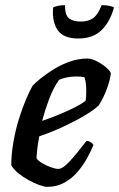

<svg xmlns="http://www.w3.org/2000/svg" viewBox="-20 -728 464 748"><path d="M164 0Q153 0 133.5 -7Q114 -14 92 -26Q70 -38 51.5 -53Q33 -68 24 -84Q24 -129 32.5 -176.5Q41 -224 54.5 -267Q68 -310 82.5 -343.5Q97 -377 107 -394Q117 -405 138.5 -422.5Q160 -440 189 -458Q218 -476 252 -488Q286 -500 321 -500Q337 -500 358 -489Q379 -478 395 -464Q411 -450 412 -441Q409 -420 401.5 -396.5Q394 -373 384 -352.5Q374 -332 365 -318Q347 -300 309 -277.5Q271 -255 224.5 -233.5Q178 -212 133 -197Q127 -164 125 -145.5Q123 -127 122 -112Q128 -102 144 -92.5Q160 -83 178 -76.5Q196 -70 207 -70Q216 -70 226.5 -77Q237 -84 250.5 -98.5Q264 -113 280.5 -133Q297 -153 317 -179Q326 -179 334 -173.5Q342 -168 344 -163Q334 -138 318 -109.5Q302 -81 280 -56Q258 -31 229 -15.5Q200 0 164 0ZM144 -257Q179 -269 210.5 -282Q242 -295 269 -308.5Q296 -322 314 -336Q315 -346 315.5 -355.5Q316 -365 316 -374Q316 -389 314.5 -402.5Q313 -416 309 -427Q301 -429 293 -429.5Q285 -430 276 -430Q260 -430 243 -427Q226 -424 210 -417Q187 -384 171 -341Q155 -298 144 -257ZM285 -578Q227 -578 204.5 -611Q182 -644 187 -699Q192 -702 205 -705Q218 -708 233 -708Q233 -669 249 -656.5Q265 -644 294 -644Q324 -644 342.5 -657Q361 -670 376 -708Q395 -708 407.5 -705Q420 -702 424 -699Q409 -643 375.5 -610.5Q342 -578 285 -578Z"/></svg>

Font: Texturina 12pt SemiBold
Style: Italic
Weight: 600
Italic angle: -11°
Version: Version 1.002